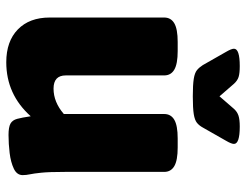

<svg xmlns="http://www.w3.org/2000/svg" viewBox="-104 -654 766 597"><g transform="rotate(90 278.5 -355.0)"><path d="M173 8Q108 8 71 -28Q34 -64 34 -127V-483Q34 -504 52 -514.5Q70 -525 110 -525H138Q178 -525 196 -514.5Q214 -504 214 -483V-177Q214 -139 255 -139Q297 -139 334 -171V-483Q334 -504 352 -514.5Q370 -525 410 -525H438Q478 -525 496 -514.5Q514 -504 514 -483V-174Q514 -125 516.5 -101Q519 -77 521.5 -65.5Q524 -54 524 -43Q524 -25 504 -15.5Q484 -6 455.5 -2.5Q427 1 399 1Q375 1 364 -5Q353 -11 349 -26Q345 -41 341 -68Q273 8 173 8ZM373 -718Q427 -718 427 -700Q427 -692 417 -675L376 -603Q370 -592 361.5 -585Q353 -578 334.5 -575Q316 -572 279 -572Q243 -572 224.5 -575Q206 -578 197.5 -585Q189 -592 182 -603L141 -675Q131 -692 131 -700Q131 -718 185 -718Q207 -718 218.5 -714.5Q230 -711 240 -700L279 -655L318 -700Q327 -710 339 -714Q351 -718 373 -718Z"/></g></svg>

Font: Asap Black
Style: Regular
Weight: 900
Designer: Pablo Cosgaya
Foundry: Omnibus-Type
Version: Version 3.001; ttfautohint (v1.8.4.7-5d5b)